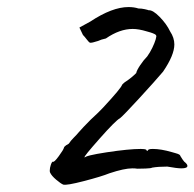

<svg xmlns="http://www.w3.org/2000/svg" viewBox="-20 -546 551 544"><path d="M122 -57Q121 -58 121 -63Q121 -70 124 -79Q127 -88 130 -88Q133 -85 146.5 -103.5Q160 -122 161 -127Q162 -131 167.5 -134.5Q173 -138 175 -139Q180 -147 189.5 -156.5Q199 -166 202 -170Q206 -175 217 -186.5Q228 -198 237 -207Q261 -229 272 -241Q324 -297 326 -306Q327 -307 330 -310Q333 -313 338 -316Q353 -326 366 -339Q367 -346 377 -361Q387 -376 397 -386Q405 -397 411.5 -410.5Q418 -424 421 -434L423 -443Q423 -447 418 -449.5Q413 -452 406.5 -454Q400 -456 396 -457Q373 -464 356 -464Q319 -464 280 -437Q266 -434 258 -430Q240 -424 235 -425Q232 -426 226 -434Q220 -442 215 -447L205 -468L236 -485Q298 -526 344 -526Q360 -526 372 -522Q381 -522 390 -520Q399 -518 401 -517Q413 -518 432.5 -498Q452 -478 462 -457Q474 -439 474 -420Q474 -390 442 -343Q420 -317 375 -268Q330 -219 320 -211Q308 -205 262 -153Q216 -101 220 -101V-99Q220 -105 282.5 -114.5Q345 -124 379 -124Q390 -124 394 -122Q396 -118 397.5 -118.5Q399 -119 399 -120Q400 -124 413 -124Q436 -124 467 -115Q470 -114 477.5 -112Q485 -110 488 -108Q491 -106 491 -104Q492 -103 494.5 -98.5Q497 -94 502 -88Q511 -81 511 -76Q511 -69 494 -69Q482 -69 454 -74Q428 -74 411 -71Q408 -69 392.5 -68.5Q377 -68 369 -68Q364 -69 355 -69Q332 -69 290 -55Q268 -46 218 -33Q168 -20 159 -23Q152 -26 139 -37Q126 -48 122 -57Z"/></svg>

Font: Caveat
Style: Regular
Weight: 400
Designer: Pablo Impallari
Foundry: Pablo Impallari
Version: Version 1.500; ttfautohint (v1.6)